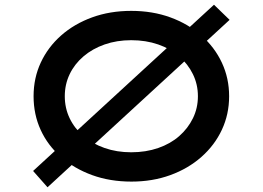

<svg xmlns="http://www.w3.org/2000/svg" viewBox="-20 -758 1111 812"><path d="M181 34 120 -35 885 -738 951 -674ZM536 10Q445 10 369.5 -17.5Q294 -45 238 -94Q182 -143 152 -208.5Q122 -274 122 -351Q122 -428 152.5 -493.5Q183 -559 238.5 -608Q294 -657 369.5 -684.5Q445 -712 535 -712Q625 -712 700.5 -684.5Q776 -657 832 -607.5Q888 -558 918.5 -492.5Q949 -427 949 -351Q949 -275 918.5 -209.5Q888 -144 832 -94.5Q776 -45 700.5 -17.5Q625 10 536 10ZM535 -114Q597 -114 649 -132Q701 -150 738 -182.5Q775 -215 796 -258Q817 -301 817 -351Q817 -401 796 -444Q775 -487 738 -519.5Q701 -552 649 -570Q597 -588 535 -588Q474 -588 422.5 -570Q371 -552 333 -519.5Q295 -487 274.5 -444Q254 -401 254 -351Q254 -301 274.5 -258Q295 -215 333 -182.5Q371 -150 422.5 -132Q474 -114 535 -114Z"/></svg>

Font: Lexend Tera Medium
Style: Regular
Weight: 500
Designer: Bonnie Shaver-Troup, Thomas Jockin
Foundry: Lexend
Version: Version 1.007